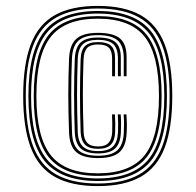

<svg xmlns="http://www.w3.org/2000/svg" viewBox="-20 -625 662 650"><path d="M310.8 5Q221.5 5 165.9 -26.2Q110.2 -57.5 84.4 -124.8Q58.5 -192 58.5 -300Q58.5 -408 84.4 -475.2Q110.2 -542.5 165.9 -573.8Q221.5 -605 310.8 -605Q400.2 -605 455.9 -573.8Q511.5 -542.5 537.4 -475.2Q563.2 -408 563.2 -300Q563.2 -192 537.4 -124.8Q511.5 -57.5 455.9 -26.2Q400.2 5 310.8 5ZM310.8 -3.8Q397 -3.8 450.6 -34Q504.2 -64.2 529.2 -129.6Q554.2 -195 554.2 -300Q554.2 -405 529.2 -470.4Q504.2 -535.8 450.6 -566Q397 -596.2 310.8 -596.2Q224.8 -596.2 171 -566Q117.2 -535.8 92.2 -470.4Q67.2 -405 67.2 -300Q67.2 -195 92.2 -129.6Q117.2 -64.2 171 -34Q224.8 -3.8 310.8 -3.8ZM310.8 -12.2Q186.5 -12.2 131.4 -79.6Q76.2 -147 76.2 -300Q76.2 -453 131.4 -520.4Q186.5 -587.8 310.8 -587.8Q435.2 -587.8 490.2 -520.4Q545.2 -453 545.2 -300Q545.2 -147 490.2 -79.6Q435.2 -12.2 310.8 -12.2ZM310.8 -21Q430.5 -21 483.4 -86.4Q536.2 -151.8 536.2 -300Q536.2 -448.2 483.4 -513.6Q430.5 -579 310.8 -579Q191 -579 138.1 -513.6Q85.2 -448.2 85.2 -300Q85.2 -151.8 138.1 -86.4Q191 -21 310.8 -21ZM310.8 -29.5Q195.8 -29.5 145 -92.9Q94.2 -156.2 94.2 -300Q94.2 -443.8 145 -507.1Q195.8 -570.5 310.8 -570.5Q426 -570.5 476.6 -507.1Q527.2 -443.8 527.2 -300Q527.2 -156.2 476.6 -92.9Q426 -29.5 310.8 -29.5ZM310.8 -38.2Q421.2 -38.2 469.8 -99.5Q518.2 -160.8 518.2 -300Q518.2 -439.2 469.8 -500.5Q421.2 -561.8 310.8 -561.8Q200.8 -561.8 152 -500.5Q103.2 -439.2 103.2 -300Q103.2 -160.8 152 -99.5Q200.8 -38.2 310.8 -38.2ZM312.2 -89.8Q261.5 -89.8 238.5 -109.9Q215.5 -130 213.8 -176Q211.2 -245 211.2 -304.5Q211.2 -364 213.8 -426.5Q215.8 -473.5 238.5 -493.6Q261.2 -513.8 311.8 -513.8Q364.5 -513.8 387 -494Q409.5 -474.2 408.5 -428.2Q408.8 -415.2 408.6 -399.5Q408.5 -383.8 408.5 -366.8H399Q399 -381.8 399 -397.2Q399 -412.8 399 -428Q398.8 -469.8 378.6 -487.9Q358.5 -506 311.8 -506Q266.2 -506 245.8 -487.5Q225.2 -469 223.5 -426Q221 -363.8 221.1 -304.5Q221.2 -245.2 223.8 -176.5Q225 -134.8 245.6 -116.2Q266.2 -97.8 312.2 -97.8Q357 -97.8 377.2 -116.2Q397.5 -134.8 399.2 -176.5Q400 -193.8 399.9 -208.5Q399.8 -223.2 398.5 -237.8H408Q409.2 -223.5 409.5 -208.5Q409.8 -193.5 408.8 -176Q407 -130 384.6 -109.9Q362.2 -89.8 312.2 -89.8ZM312.2 -105.5Q271.5 -105.5 253.1 -122.6Q234.8 -139.8 233.2 -177.2Q230.8 -245.8 230.8 -304.5Q230.8 -363.2 233.2 -425.8Q235 -464.5 253.1 -481.2Q271.2 -498 311.8 -498Q353.5 -498 371.5 -481.6Q389.5 -465.2 389 -427.8Q389 -412.8 389 -397.5Q389 -382.2 389 -366.8H379.2Q379.2 -381.8 379.2 -396.9Q379.2 -412 379.2 -427.5Q379 -461 363.4 -475.6Q347.8 -490.2 311.8 -490.2Q276.5 -490.2 260.5 -475.1Q244.5 -460 243.2 -425Q240.8 -362.8 240.8 -304.5Q240.8 -246.2 243.2 -177.8Q244.5 -144.5 260.6 -129Q276.8 -113.5 312.2 -113.5Q346.8 -113.5 362.4 -129Q378 -144.5 379.5 -177.5Q380 -193.8 379.9 -208.2Q379.8 -222.8 378.8 -237.8H388.5Q389.8 -222.8 389.9 -208.1Q390 -193.5 389.2 -177Q387.8 -139.8 369.9 -122.6Q352 -105.5 312.2 -105.5ZM312.2 -121.2Q281.5 -121.2 267.9 -135.2Q254.2 -149.2 253 -178Q250.8 -246.8 250.8 -304.5Q250.8 -362.2 253 -424.5Q254.2 -455.5 267.9 -469Q281.5 -482.5 311.8 -482.5Q343 -482.5 356.4 -469.6Q369.8 -456.8 369.5 -427.2Q369.5 -412.2 369.5 -397.1Q369.5 -382 369.5 -366.8H359.5Q359.5 -382.2 359.5 -397.1Q359.5 -412 359.5 -427Q359.5 -452.5 348.4 -463.5Q337.2 -474.5 311.8 -474.5Q286.5 -474.5 275.2 -462.8Q264 -451 262.8 -424Q260.5 -361.8 260.5 -304.4Q260.5 -247 263 -178.5Q263.8 -154.2 275.1 -141.8Q286.5 -129.2 312.2 -129.2Q336.8 -129.2 347.8 -141.8Q358.8 -154.2 359.8 -178.5Q360.2 -193.8 360.1 -208.1Q360 -222.5 359.2 -237.8H369Q370 -222.5 370.1 -208.1Q370.2 -193.8 369.8 -178Q368.8 -149.2 355.2 -135.2Q341.8 -121.2 312.2 -121.2Z"/></svg>

Font: Big Shoulders Inline Text Thin ExtraLight
Style: Regular
Weight: 250
Version: Version 2.002